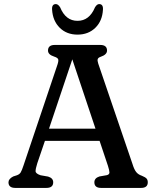

<svg xmlns="http://www.w3.org/2000/svg" viewBox="-20 -920 765 940"><path d="M240.5 -27.5Q240.5 0 207 0H55Q21.5 0 21.5 -27.5Q21.5 -44 44.5 -56L63 -62Q75.5 -66.5 81.2 -75.8Q87 -85 95.5 -111L261.5 -604Q267.5 -622.5 264.8 -630Q262 -637.5 245 -643Q215 -652.5 215 -672.5Q215 -700 248.5 -700H470.5Q504 -700 504 -672.5Q504 -652.5 473 -642Q461 -638 458.5 -630.8Q456 -623.5 461 -608.5L629 -116Q637 -90 646.8 -77.8Q656.5 -65.5 674.5 -59.5Q691.5 -52.5 697.5 -45.8Q703.5 -39 703.5 -27.5Q703.5 0 670.5 0H475Q442 0 442 -27.5Q442 -48 466.5 -56L503.5 -62.5Q516 -66 515.8 -76Q515.5 -86 508.5 -108L467.5 -230.5H200L162.5 -120.5Q154 -93.5 154.2 -81.8Q154.5 -70 178.5 -62L215.5 -55.5Q240.5 -48 240.5 -27.5ZM220 -290H447.5L334 -629.5ZM359.5 -818Q417.5 -818 445 -884Q454.5 -900 465.5 -900Q486 -900 484 -872.5Q481 -817.5 446.8 -784Q412.5 -750.5 359.5 -750.5Q306.5 -750.5 272.5 -784Q238.5 -817.5 235 -872.5Q233 -900 253.5 -900Q264.5 -900 274.5 -884Q301.5 -818 359.5 -818Z"/></svg>

Font: Fraunces 9pt SuperSoft
Style: Regular
Weight: 400
Version: Version 1.000;[b76b70a41]